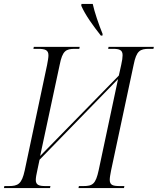

<svg xmlns="http://www.w3.org/2000/svg" viewBox="-44 -951 798 971"><path d="M466 -771H474L475 -779C455 -828 434 -890 425 -931H368L367 -922C388 -874 426 -822 466 -771ZM-24 0H209L211 -10H187C154 -10 137 -15 137 -41C137 -52 140 -69 145 -91L156 -143L553 -551L455 -90C440 -21 425 -10 378 -10H355L353 0H583L585 -10H563C528 -10 511 -14 511 -42C511 -53 514 -69 518 -90L632 -624C646 -694 664 -704 710 -704H732L734 -714H505L503 -704H526C559 -704 576 -699 576 -672C576 -661 574 -644 569 -623L557 -569L159 -162L258 -624C272 -694 289 -704 335 -704H357L359 -714H127L125 -704H147C185 -704 201 -698 201 -671C201 -660 198 -643 194 -622L81 -89C66 -20 47 -10 0 -10H-22Z"/></svg>

Font: Noto Serif Display Condensed Light
Style: Italic
Weight: 300
Width: 3
Italic angle: -12°
Designer: Monotype Design Team
Foundry: Monotype Imaging Inc.
Version: Version 2.009